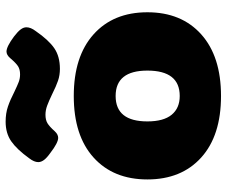

<svg xmlns="http://www.w3.org/2000/svg" viewBox="-80 -690 786 665"><g transform="rotate(-90 312.5 -358.0)"><path d="M318 -570Q295 -581 279 -587Q263 -593 247 -593Q229 -593 217.5 -586Q206 -579 190 -561Q179 -549 167 -549Q150 -549 115 -576Q98 -588 90.5 -598Q83 -608 83 -618Q83 -632 96 -649Q127 -692 155 -711.5Q183 -731 223 -731Q252 -731 275.5 -723Q299 -715 326 -701Q349 -690 361 -685.5Q373 -681 387 -681Q404 -681 415 -688Q426 -695 443 -715Q454 -728 466 -728Q483 -728 518 -702Q535 -689 542.5 -679Q550 -669 550 -659Q550 -644 537 -627Q506 -582 477.5 -562.5Q449 -543 406 -543Q384 -543 365 -549.5Q346 -556 318 -570ZM23 -240Q23 -358 99 -426.5Q175 -495 312 -495Q449 -495 525.5 -426.5Q602 -358 602 -240Q602 -122 525.5 -53.5Q449 15 312 15Q175 15 99 -53.5Q23 -122 23 -240ZM400 -240Q400 -350 312 -350Q224 -350 224 -240Q224 -184 247 -156Q270 -128 312 -128Q400 -128 400 -240Z"/></g></svg>

Font: Mitr SemiBold
Style: Regular
Weight: 600
Designer: Thanarat Vachiruckul
Foundry: Cadson Demak
Version: Version 1.003